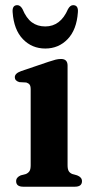

<svg xmlns="http://www.w3.org/2000/svg" viewBox="-20 -706 357 726"><path d="M235.5 -458V-81.5Q235.5 -66 240 -58.8Q244.5 -51.5 253.5 -48L271.5 -43Q290 -36 290 -21Q290 0 263 0H68Q41 0 41 -21Q41 -35.5 58.5 -43L78 -48Q87 -52 91.5 -59Q96 -66 96 -81.5V-368Q96 -381 91.8 -386.2Q87.5 -391.5 79.5 -394L53 -395.5Q36 -400.5 36 -414Q36 -428.5 59.5 -437L164 -472.5Q180.5 -478 190.5 -480.5Q200.5 -483 211 -483Q235.5 -483 235.5 -458ZM151.2 -606Q208.9 -606 237.1 -671.5Q245.4 -686.5 256.5 -686.5Q276.8 -686.5 274.5 -659.5Q269.9 -593.5 235.7 -558Q201.5 -522.5 151.2 -522.5Q100.8 -522.5 66.6 -558Q32.4 -593.5 27.8 -659.5Q25.5 -686.5 45.4 -686.5Q56.9 -686.5 65.2 -671.5Q79.5 -637 100.6 -621.5Q121.6 -606 151.2 -606Z"/></svg>

Font: Fraunces 9pt SemiBold
Style: Regular
Weight: 600
Version: Version 1.000;[b76b70a41]